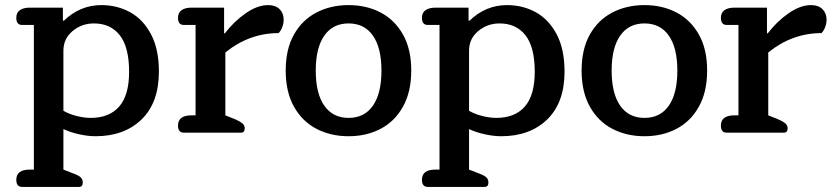

<svg xmlns="http://www.w3.org/2000/svg" viewBox="-20 -521 3271 754"><path d="M44 185Q44 145 97 145H113V-423H67Q44 -423 44 -451Q44 -471 58 -481Q72 -491 97 -491H227V-441L230 -439Q294 -501 378 -501Q440 -501 491 -473Q542 -445 573 -386.5Q604 -328 604 -240Q604 -118 536 -52Q468 14 355 14Q326 14 291.5 6.5Q257 -1 229 -14V145L270 161Q291 169 298 176.5Q305 184 305 196Q305 213 290 213H67Q44 213 44 185ZM487 -239Q487 -336 450.5 -382.5Q414 -429 349 -429Q301 -429 265 -399Q229 -369 229 -322V-86Q251 -73 281 -65.5Q311 -58 336 -58Q409 -58 448 -102.5Q487 -147 487 -239Z M679 -28Q679 -68 732 -68H748V-423H702Q679 -423 679 -451Q679 -471 693 -481Q707 -491 732 -491H860V-390H863Q899 -437 945 -469Q991 -501 1033 -501Q1062 -501 1078 -485Q1094 -469 1094 -444Q1094 -429 1088.5 -414.5Q1083 -400 1074 -391Q959 -391 865 -315V-68L905 -52Q925 -43 933 -35.5Q941 -28 941 -17Q941 0 926 0H702Q679 0 679 -28Z M1102 -244Q1102 -328 1134.5 -385.5Q1167 -443 1223 -472Q1279 -501 1349 -501Q1419 -501 1474.5 -472Q1530 -443 1562.5 -385.5Q1595 -328 1595 -244Q1595 -160 1562.5 -102Q1530 -44 1474.5 -15Q1419 14 1349 14Q1279 14 1223 -15Q1167 -44 1134.5 -102Q1102 -160 1102 -244ZM1478 -244Q1478 -333 1444.5 -381Q1411 -429 1349 -429Q1287 -429 1253.5 -381Q1220 -333 1220 -244Q1220 -154 1253.5 -106Q1287 -58 1349 -58Q1411 -58 1444.5 -106Q1478 -154 1478 -244Z M1637 185Q1637 145 1690 145H1706V-423H1660Q1637 -423 1637 -451Q1637 -471 1651 -481Q1665 -491 1690 -491H1820V-441L1823 -439Q1887 -501 1971 -501Q2033 -501 2084 -473Q2135 -445 2166 -386.5Q2197 -328 2197 -240Q2197 -118 2129 -52Q2061 14 1948 14Q1919 14 1884.5 6.5Q1850 -1 1822 -14V145L1863 161Q1884 169 1891 176.5Q1898 184 1898 196Q1898 213 1883 213H1660Q1637 213 1637 185ZM2080 -239Q2080 -336 2043.5 -382.5Q2007 -429 1942 -429Q1894 -429 1858 -399Q1822 -369 1822 -322V-86Q1844 -73 1874 -65.5Q1904 -58 1929 -58Q2002 -58 2041 -102.5Q2080 -147 2080 -239Z M2264 -244Q2264 -328 2296.5 -385.5Q2329 -443 2385 -472Q2441 -501 2511 -501Q2581 -501 2636.5 -472Q2692 -443 2724.5 -385.5Q2757 -328 2757 -244Q2757 -160 2724.5 -102Q2692 -44 2636.5 -15Q2581 14 2511 14Q2441 14 2385 -15Q2329 -44 2296.5 -102Q2264 -160 2264 -244ZM2640 -244Q2640 -333 2606.5 -381Q2573 -429 2511 -429Q2449 -429 2415.5 -381Q2382 -333 2382 -244Q2382 -154 2415.5 -106Q2449 -58 2511 -58Q2573 -58 2606.5 -106Q2640 -154 2640 -244Z M2811 -28Q2811 -68 2864 -68H2880V-423H2834Q2811 -423 2811 -451Q2811 -471 2825 -481Q2839 -491 2864 -491H2992V-390H2995Q3031 -437 3077 -469Q3123 -501 3165 -501Q3194 -501 3210 -485Q3226 -469 3226 -444Q3226 -429 3220.5 -414.5Q3215 -400 3206 -391Q3091 -391 2997 -315V-68L3037 -52Q3057 -43 3065 -35.5Q3073 -28 3073 -17Q3073 0 3058 0H2834Q2811 0 2811 -28Z"/></svg>

Font: Maitree Semibold
Style: Regular
Weight: 600
Designer: CadsonDemak Team
Foundry: CadsonDemak
Version: Version 1.000